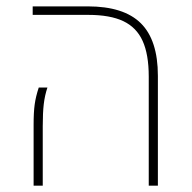

<svg xmlns="http://www.w3.org/2000/svg" viewBox="-20 -585 605 605"><path d="M448.7 -343.8Q448.7 -413.6 429.4 -456.1Q410.2 -498.5 368.7 -518.3Q327.1 -538.1 258.3 -538.1H83V-564.9H256.8Q370.1 -564.9 423.8 -511.7Q477.5 -458.5 477.5 -346.2V0H448.7ZM85.9 -191.9Q85.9 -231.9 89.4 -256.6Q92.8 -281.2 102.1 -309.1H129.4Q121.1 -284.2 117.9 -256.8Q114.7 -229.5 114.7 -187V0H85.9Z"/></svg>

Font: Heebo Thin
Style: Regular
Weight: 250
Designer: Oded Ezer
Foundry: Meir Sadan
Version: Version 2.001; ttfautohint (v1.5.14-ce02) -l 8 -r 50 -G 200 